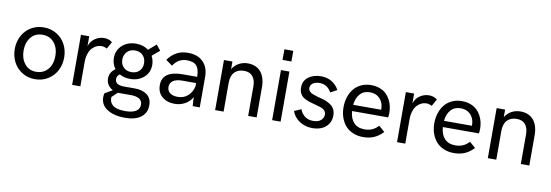

<svg xmlns="http://www.w3.org/2000/svg" viewBox="-63 -1155 5289 1842"><g transform="rotate(10 2581.5 -233.5)"><path d="M38.1 -245.1Q38.1 -296.9 55.7 -342.8Q73.2 -388.7 104.2 -422.6Q135.3 -456.5 180.4 -476.3Q225.6 -496.1 278.3 -496.1Q348.1 -496.1 403.8 -462.4Q459.5 -428.7 489.5 -371.3Q519.5 -314 519.5 -245.1Q519.5 -175.3 489.5 -117.7Q459.5 -60.1 403.8 -25.9Q348.1 8.3 278.3 8.3Q208.5 8.3 153.1 -25.9Q97.7 -60.1 67.9 -117.7Q38.1 -175.3 38.1 -245.1ZM278.3 -63.5Q327.1 -63.5 363 -88.6Q398.9 -113.8 416.3 -154.3Q433.6 -194.8 433.6 -245.1Q433.6 -322.3 392.3 -373.3Q351.1 -424.3 278.3 -424.3Q206.1 -424.3 165 -373.3Q124 -322.3 124 -245.1Q124 -167.5 165 -115.5Q206.1 -63.5 278.3 -63.5Z M640.1 0V-487.8H720.7V-392.1Q737.3 -441.9 778.1 -469Q818.8 -496.1 864.7 -496.1Q913.6 -496.1 945.3 -469.2L907.2 -400.9Q880.9 -415.5 852.5 -415.5Q828.6 -415.5 805.9 -405Q783.2 -394.5 763.7 -374Q744.1 -353.5 732.2 -317.4Q720.2 -281.2 720.2 -234.9V0Z M1241.7 -70.8Q1312 -70.8 1357.7 -37.1Q1403.3 -3.4 1403.3 65.4Q1403.3 138.7 1348.6 180.9Q1293.9 223.1 1191.4 223.1Q1086.9 223.1 1020.5 181.4Q954.1 139.6 954.1 62.5Q954.1 43 959.5 25.9L1033.7 -17.6Q1005.4 -31.7 987.1 -57.4Q968.8 -83 968.3 -119.1Q967.3 -181.6 1023.9 -220.7Q989.3 -265.6 989.3 -324.7Q989.3 -399.9 1042.7 -448Q1096.2 -496.1 1177.2 -496.1Q1248.5 -496.1 1298.3 -458L1372.6 -522.5L1415 -469.2L1342.3 -407.7Q1363.8 -367.7 1363.8 -321.8Q1363.8 -246.1 1310.3 -199.5Q1256.8 -152.8 1176.8 -152.8Q1118.2 -152.8 1073.2 -178.7Q1044.4 -158.7 1045.4 -127.4Q1046.4 -70.8 1134.8 -70.8ZM1178.7 -430.2Q1130.4 -430.2 1101.1 -399.9Q1071.8 -369.6 1071.8 -323.2Q1071.8 -277.3 1100.6 -248.3Q1129.4 -219.2 1178.2 -219.2Q1226.6 -219.2 1255.1 -248.3Q1283.7 -277.3 1283.7 -323.2Q1283.7 -370.1 1255.1 -400.1Q1226.6 -430.2 1178.7 -430.2ZM1186 159.2Q1250 159.2 1286.9 137.9Q1323.7 116.7 1323.7 72.3Q1323.7 -1.5 1209.5 -1.5H1093.8Q1088.4 -1.5 1085.4 -2L1031.2 48.8V61.5Q1031.2 79.6 1037.4 95Q1043.5 110.4 1058.8 125.7Q1074.2 141.1 1106.7 150.1Q1139.2 159.2 1186 159.2Z M1683.1 -496.1Q1777.8 -496.1 1830.6 -442.6Q1883.3 -389.2 1883.3 -297.4V0H1814.5L1809.1 -86.9Q1784.2 -41 1738.3 -16.4Q1692.4 8.3 1640.1 8.3Q1564 8.3 1516.4 -32.5Q1468.8 -73.2 1468.8 -144.5Q1468.8 -284.2 1669.9 -284.2H1808.1Q1807.6 -357.4 1779.8 -390.6Q1752 -423.8 1684.1 -423.8Q1600.6 -423.8 1551.3 -347.7L1487.8 -393.6Q1524.9 -444.3 1571.8 -470.2Q1618.7 -496.1 1683.1 -496.1ZM1656.2 -62.5Q1715.8 -62.5 1755.6 -98.4Q1795.4 -134.3 1808.1 -191.9V-223.6H1674.8Q1614.7 -223.6 1584.2 -201.7Q1553.7 -179.7 1553.7 -141.6Q1553.7 -105.5 1580.6 -84Q1607.4 -62.5 1656.2 -62.5Z M2033.2 0V-487.8H2115.7V-413.6Q2140.1 -454.1 2179.7 -475.1Q2219.2 -496.1 2265.1 -496.1Q2308.1 -496.1 2341.6 -481Q2375 -465.8 2395.5 -439Q2416 -412.1 2426.5 -377.9Q2437 -343.8 2437.5 -303.7V0H2355V-288.6Q2355 -350.1 2326.2 -384.8Q2297.4 -419.4 2242.7 -419.4Q2183.1 -419.4 2149.4 -384Q2115.7 -348.6 2115.7 -281.2V0Z M2586.4 -586.4V-689.9H2672.9V-586.4ZM2588.4 0V-487.8H2670.9V0Z M2980 8.3Q2907.7 8.3 2853.3 -28.8Q2798.8 -65.9 2779.8 -123L2846.7 -152.3Q2860.8 -113.3 2893.6 -87.2Q2926.3 -61 2976.1 -61Q3024.4 -61 3051 -83.5Q3077.6 -106 3077.6 -140.1Q3077.6 -163.6 3062.7 -179.2Q3047.9 -194.8 3023.9 -203.1Q3000 -211.4 2971.2 -218.3Q2942.4 -225.1 2913.6 -234.4Q2884.8 -243.7 2860.8 -257.1Q2836.9 -270.5 2822 -295.7Q2807.1 -320.8 2807.1 -356.4Q2807.1 -422.9 2856.2 -459.5Q2905.3 -496.1 2979 -496.1Q3037.6 -496.1 3082.8 -469.2Q3127.9 -442.4 3154.8 -393.1L3090.8 -358.4Q3051.3 -430.2 2976.1 -430.2Q2935.1 -430.2 2910.6 -412.6Q2886.2 -395 2886.2 -367.2Q2886.2 -348.6 2897.9 -335Q2909.7 -321.3 2929 -313.7Q2948.2 -306.2 2972.7 -298.6Q2997.1 -291 3022.7 -285.2Q3048.3 -279.3 3072.8 -267.8Q3097.2 -256.3 3116.5 -241.7Q3135.7 -227.1 3147.5 -202.1Q3159.2 -177.2 3159.2 -144Q3159.2 -94.7 3133.5 -59.3Q3107.9 -23.9 3068.4 -7.8Q3028.8 8.3 2980 8.3Z M3475.1 8.3Q3418.9 8.3 3373.8 -11.5Q3328.6 -31.2 3300 -65.4Q3271.5 -99.6 3256.3 -144.5Q3241.2 -189.5 3241.2 -241.7Q3241.2 -293 3255.6 -338.4Q3270 -383.8 3297.6 -419.2Q3325.2 -454.6 3368.9 -475.3Q3412.6 -496.1 3466.8 -496.1Q3514.2 -496.1 3552 -481.4Q3589.8 -466.8 3614 -443.6Q3638.2 -420.4 3654.3 -389.2Q3670.4 -357.9 3677 -326.9Q3683.6 -295.9 3683.6 -264.2Q3683.6 -233.9 3679.7 -219.2H3328.6Q3333.5 -147.5 3370.8 -107.2Q3408.2 -66.9 3475.6 -66.9Q3516.6 -66.9 3548.3 -80.3Q3580.1 -93.8 3609.9 -125.5L3667.5 -75.2Q3627 -31.7 3580.8 -11.7Q3534.7 8.3 3475.1 8.3ZM3328.6 -279.8H3601.6Q3601.6 -300.8 3599.6 -310.5Q3592.8 -359.9 3558.6 -393.1Q3524.4 -426.3 3466.3 -426.3Q3406.2 -426.3 3371.1 -386.5Q3335.9 -346.7 3328.6 -279.8Z M3805.2 0V-487.8H3885.7V-392.1Q3902.3 -441.9 3943.1 -469Q3983.9 -496.1 4029.8 -496.1Q4078.6 -496.1 4110.4 -469.2L4072.3 -400.9Q4045.9 -415.5 4017.6 -415.5Q3993.7 -415.5 3970.9 -405Q3948.2 -394.5 3928.7 -374Q3909.2 -353.5 3897.2 -317.4Q3885.3 -281.2 3885.3 -234.9V0Z M4359.4 8.3Q4303.2 8.3 4258.1 -11.5Q4212.9 -31.2 4184.3 -65.4Q4155.8 -99.6 4140.6 -144.5Q4125.5 -189.5 4125.5 -241.7Q4125.5 -293 4139.9 -338.4Q4154.3 -383.8 4181.9 -419.2Q4209.5 -454.6 4253.2 -475.3Q4296.9 -496.1 4351.1 -496.1Q4398.4 -496.1 4436.3 -481.4Q4474.1 -466.8 4498.3 -443.6Q4522.5 -420.4 4538.6 -389.2Q4554.7 -357.9 4561.3 -326.9Q4567.9 -295.9 4567.9 -264.2Q4567.9 -233.9 4564 -219.2H4212.9Q4217.8 -147.5 4255.1 -107.2Q4292.5 -66.9 4359.9 -66.9Q4400.9 -66.9 4432.6 -80.3Q4464.4 -93.8 4494.1 -125.5L4551.8 -75.2Q4511.2 -31.7 4465.1 -11.7Q4418.9 8.3 4359.4 8.3ZM4212.9 -279.8H4485.8Q4485.8 -300.8 4483.9 -310.5Q4477.1 -359.9 4442.9 -393.1Q4408.7 -426.3 4350.6 -426.3Q4290.5 -426.3 4255.4 -386.5Q4220.2 -346.7 4212.9 -279.8Z M4689.5 0V-487.8H4772V-413.6Q4796.4 -454.1 4835.9 -475.1Q4875.5 -496.1 4921.4 -496.1Q4964.4 -496.1 4997.8 -481Q5031.2 -465.8 5051.8 -439Q5072.3 -412.1 5082.8 -377.9Q5093.3 -343.8 5093.8 -303.7V0H5011.2V-288.6Q5011.2 -350.1 4982.4 -384.8Q4953.6 -419.4 4898.9 -419.4Q4839.4 -419.4 4805.7 -384Q4772 -348.6 4772 -281.2V0Z"/></g></svg>

Font: HK Grotesk Medium Legacy
Style: Regular
Weight: 500
Designer: Alfredo Marco Pradil
Foundry: Hanken Design Co.
Version: Version 2.022;PS 002.022;hotconv 1.0.88;makeotf.lib2.5.64775